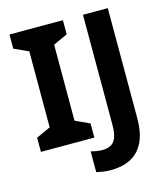

<svg xmlns="http://www.w3.org/2000/svg" viewBox="-132 -816 984 1128"><g transform="rotate(-15 360.0 -252.0)"><path d="M357 0H32V-86L119 -126V-588L32 -628V-714H357V-628L270 -588V-126L357 -86ZM404 210Q375 210 353 206.5Q331 203 315 199V73Q331 77 348.5 80Q366 83 386 83Q412 83 433.5 73Q455 63 467 35Q479 7 479 -45V-714H630V-46Q630 46 601.5 102.5Q573 159 522 184.5Q471 210 404 210Z"/></g></svg>

Font: Noto Sans Bengali UI
Style: Bold
Weight: 700
Designer: Jelle Bosma - Monotype Design Team
Foundry: Monotype Imaging Inc.
Version: Version 2.003; ttfautohint (v1.8.4.7-5d5b)